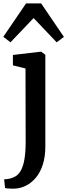

<svg xmlns="http://www.w3.org/2000/svg" viewBox="-34 -874 399 1137"><path d="M55.5 243Q47 243.5 34.5 243.2Q22 243 11 242Q0 241 -4 239L-9.5 188Q-2.5 188 12.5 186Q27.5 184 44 177Q72 166.5 88.2 138Q104.5 109.5 111.2 66Q118 22.5 118 -33L117 -468.5L42.5 -487V-548.5L208 -568H210L234.5 -549.5V-7.5Q234.5 54.5 219.5 100.8Q204.5 147 178.8 177.8Q153 208.5 121 224.8Q89 241 55.5 243ZM28 -623.5 -14.5 -656 120.5 -854H209.5L344.5 -655.5L301.5 -623.5L165 -767Z"/></svg>

Font: Merriweather SemiBold
Style: Regular
Weight: 600
Version: Version 2.100